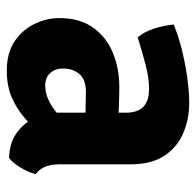

<svg xmlns="http://www.w3.org/2000/svg" viewBox="-26 -524 564 552"><g transform="rotate(90 256.0 -248.0)"><path d="M32 -136.5Q32 -196 59.8 -234.2Q87.5 -272.5 132.5 -290.8Q177.5 -309 229 -309Q252.5 -309 287 -307.8Q321.5 -306.5 349 -301V-206Q326.5 -211 296 -212Q265.5 -213 244 -213Q209 -213 193 -194.5Q177 -176 177 -146.5Q177 -125 190 -110.5Q203 -96 226 -96Q257 -96 289.5 -118Q322 -140 344 -179.5L365 -83Q345.5 -60 320.2 -37.8Q295 -15.5 261.5 -0.5Q228 14.5 183.5 14.5Q132 14.5 98.5 -8.2Q65 -31 48.5 -65.8Q32 -100.5 32 -136.5ZM480.5 -68.5Q476 -48.5 462.2 -25.8Q448.5 -3 434 8Q391.5 6.5 364.2 -12.5Q337 -31.5 322.5 -58.8Q308 -86 304 -112.5V-327.5Q304 -361.5 287.2 -378Q270.5 -394.5 236 -394.5Q203 -394.5 164.8 -384.2Q126.5 -374 87.5 -362Q71.5 -380 62.2 -409Q53 -438 50.5 -465.5Q83.5 -479 123.8 -489Q164 -499 204 -504.5Q244 -510 276.5 -510Q321 -510 361.2 -493.5Q401.5 -477 427 -439.8Q452.5 -402.5 452.5 -340V-136.5Q452.5 -113.5 459 -96.8Q465.5 -80 480.5 -68.5Z"/></g></svg>

Font: Signika Negative Light
Style: Bold
Weight: 700
Version: Version 2.001